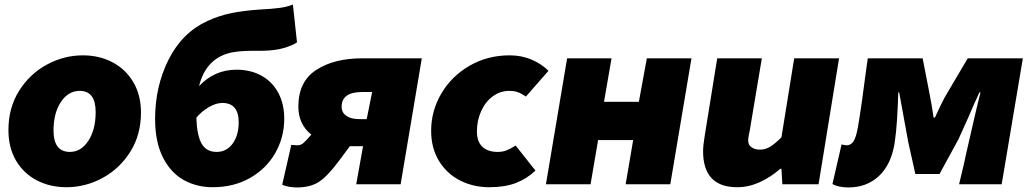

<svg xmlns="http://www.w3.org/2000/svg" viewBox="-20 -809 4522 843"><path d="M17 -238Q17 -336 64 -410.5Q111 -485 186 -525.5Q261 -566 344 -566Q416 -566 474 -535.5Q532 -505 565.5 -448Q599 -391 599 -315Q599 -217 552 -142.5Q505 -68 430 -27.5Q355 13 272 13Q199 13 141 -17.5Q83 -48 50 -104.5Q17 -161 17 -238ZM400 -317Q400 -410 330 -410Q280 -410 247.5 -361.5Q215 -313 215 -236Q215 -142 287 -142Q336 -142 368 -191Q400 -240 400 -317Z M661 -287Q661 -430 720.5 -548Q780 -666 891 -717Q941 -740 994 -751Q1047 -762 1118 -767Q1177 -770 1209 -774.5Q1241 -779 1266 -789L1284 -623Q1263 -609 1225.5 -598Q1188 -587 1132 -586H1094Q1067 -586 1044 -584.5Q1021 -583 999 -579Q885 -556 854 -431Q922 -503 1018 -503Q1080 -503 1127.5 -477Q1175 -451 1201.5 -402Q1228 -353 1228 -288Q1228 -206 1188.5 -137Q1149 -68 1077.5 -27.5Q1006 13 914 13Q843 13 786 -19Q729 -51 695 -118.5Q661 -186 661 -287ZM931 -142Q975 -142 1001.5 -178.5Q1028 -215 1028 -272Q1028 -357 956 -357Q928 -357 896 -338Q864 -319 842 -292Q845 -212 866 -177Q887 -142 931 -142Z M1574 -167H1524H1516L1467 -101Q1417 -34 1379.5 -10Q1342 14 1283 14Q1268 14 1249.5 11Q1231 8 1219 2L1259 -173L1284 -171Q1300 -171 1311 -180Q1322 -189 1347 -218Q1290 -263 1290 -341Q1290 -451 1368.5 -502Q1447 -553 1571 -553H1832L1739 0H1544ZM1590 -286 1614 -405H1570Q1480 -405 1480 -340Q1480 -315 1500.5 -300.5Q1521 -286 1557 -286Z M1873 -235Q1873 -322 1917.5 -398Q1962 -474 2041 -520Q2120 -566 2218 -566Q2271 -566 2315.5 -546.5Q2360 -527 2388 -498L2289 -385Q2269 -399 2253 -404.5Q2237 -410 2216 -410Q2176 -410 2143.5 -386Q2111 -362 2092.5 -321Q2074 -280 2074 -232Q2074 -187 2098 -164.5Q2122 -142 2165 -142Q2187 -142 2204.5 -149Q2222 -156 2244 -170L2331 -60Q2293 -24 2245 -5.5Q2197 13 2128 13Q2059 13 2001 -16Q1943 -45 1908 -101.5Q1873 -158 1873 -235Z M2470 -553H2665L2632 -362H2785L2820 -553H3016L2923 0H2727L2760 -194H2606L2573 0H2377Z M3067 -145Q3067 -170 3074 -212L3129 -553H3325L3272 -237Q3272 -237 3268 -217Q3265 -202 3265 -192Q3265 -173 3279.5 -162.5Q3294 -152 3317 -152Q3341 -152 3362.5 -165.5Q3384 -179 3411 -206L3467 -553H3664L3574 0H3415L3411 -68H3406Q3364 -31 3315.5 -9Q3267 13 3217 13Q3067 13 3067 -145Z M3635 -1 3675 -175Q3681 -174 3686 -172.5Q3691 -171 3697 -171Q3716 -171 3727.5 -188.5Q3739 -206 3747 -252Q3762 -338 3786 -525Q3788 -533 3790 -553H4031L4059 -409Q4073 -339 4079 -293H4085Q4096 -317 4111 -348.5Q4126 -380 4144 -409L4229 -553H4471L4378 0H4191L4214 -97L4221 -130Q4235 -191 4254.5 -276Q4274 -361 4285 -403H4280Q4258 -356 4230 -290L4188 -197L4105 -45H3999L3968 -184L3928 -403H3924Q3922 -338 3918.5 -283Q3915 -228 3908 -181Q3893 -87 3839.5 -36.5Q3786 14 3704 14Q3687 14 3668 10.5Q3649 7 3635 -1Z"/></svg>

Font: Nebula Sans Black
Style: Regular
Weight: 900
Italic angle: -9°
Designer: Paul D. Hunt for Adobe (as Source Sans)
Foundry: Nebula Entertainment & Broadcasting LLC
Version: Version 1.010